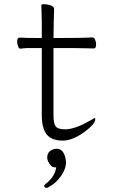

<svg xmlns="http://www.w3.org/2000/svg" viewBox="-20 -660 540 919"><path d="M281 13Q227 13 203.5 -16.5Q180 -46 180 -110V-430H111Q91 -429 79 -427Q70 -427 67 -437Q62 -450 62 -461Q62 -480 75 -480Q105 -478 175 -478H180V-559Q178 -615 178 -635Q178 -640 189 -640Q205 -640 223 -634Q239 -628 239 -617Q237 -563 236 -478H241Q383 -478 422 -481Q431 -481 435.5 -469.5Q440 -458 440 -446Q440 -428 429 -428Q409 -428 390 -429Q371 -430 241 -430H236V-108Q236 -68 247 -54.5Q258 -41 292 -41Q339 -41 413 -84H414Q430 -95 435 -95Q436 -93 436 -89Q436 -67 385 -29Q327 13 281 13ZM192 230Q192 227 195 223Q240 189 248 147L249 141H243Q231 141 224 133Q206 113 206 93.5Q206 74 219.5 63Q233 52 251 52Q290 52 296 116Q296 149 271 184Q246 219 210 237Q206 239 202 239Q192 239 192 230Z"/></svg>

Font: Moon Stars Kai HW Light
Style: Regular
Weight: 300
Designer: GuiWonder
Version: Version 1.101